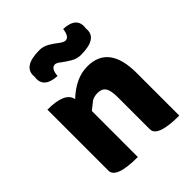

<svg xmlns="http://www.w3.org/2000/svg" viewBox="-232 -985 1121 1121"><g transform="rotate(-45 329.0 -424.0)"><path d="M250 0Q72 0 72 -65V-569Q217 -569 230 -498Q320 -583 415 -583Q592 -583 592 -352V0Q414 0 414 -65V-330Q414 -387 398 -409Q383 -431 348 -431Q320 -431 299 -419L250 -380V0ZM436 -656Q405 -656 376 -673Q347 -690 325 -707Q303 -725 290 -725Q257 -725 253 -666Q142 -672 155 -758Q145 -848 286 -848Q316 -848 345 -831Q374 -814 396 -796Q419 -779 432 -779Q463 -779 470 -837Q580 -832 566 -745Q577 -656 436 -656Z"/></g></svg>

Font: Swei Half Moon CJK SC
Style: Black
Weight: 900
Version: Version 2.071